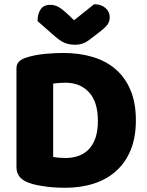

<svg xmlns="http://www.w3.org/2000/svg" viewBox="-20 -874 699 910"><path d="M288 16Q271 16 249 15Q227 14 203.5 11Q180 8 156.5 3.5Q133 -1 113 -9Q58 -30 58 -82V-549Q58 -570 69.5 -581.5Q81 -593 101 -600Q144 -614 192 -618.5Q240 -623 278 -623Q356 -623 419.5 -604Q483 -585 528.5 -545.5Q574 -506 599 -446Q624 -386 624 -304Q624 -224 600 -164.5Q576 -105 531.5 -64.5Q487 -24 425 -4Q363 16 288 16ZM232 -130Q243 -128 259 -126.5Q275 -125 289 -125Q323 -125 351.5 -135Q380 -145 400.5 -166Q421 -187 432.5 -220.5Q444 -254 444 -301Q444 -391 402 -436.5Q360 -482 290 -482Q276 -482 261.5 -481Q247 -480 232 -478ZM331 -778 426 -854Q459 -854 479.5 -836.5Q500 -819 500 -793Q500 -773 490.5 -759Q481 -745 454 -724L399 -682Q387 -673 371 -667.5Q355 -662 335 -662Q308 -662 286.5 -671Q265 -680 239 -703L158 -774Q158 -808 172.5 -829.5Q187 -851 218 -851Q238 -851 255.5 -842Q273 -833 305 -803Z"/></svg>

Font: Baloo Tamma
Style: Regular
Weight: 400
Designer: Divya Kowshik and Ek Type
Foundry: Ek Type
Version: Version 1.443;PS 1.000;hotconv 16.6.51;makeotf.lib2.5.65220;